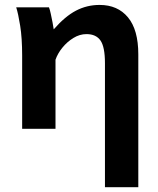

<svg xmlns="http://www.w3.org/2000/svg" viewBox="-20 -528 648 787"><path d="M546.9 239.3H410.2Q410.2 239.3 410.2 207Q410.2 174.8 410.2 122.8Q410.2 70.8 410.2 10.5Q410.2 -49.8 410.2 -107.4Q410.2 -165 410.2 -208.5Q410.2 -252 410.2 -268.6Q410.2 -335.9 391.8 -362.1Q373.5 -388.2 334.5 -388.2Q306.6 -388.2 280.8 -372.3Q254.9 -356.4 235.6 -332.5Q216.3 -308.6 207.5 -283.2V0H70.8Q70.8 0 70.8 -21.7Q70.8 -43.5 70.8 -78.1Q70.8 -112.8 70.8 -153.6Q70.8 -194.3 70.8 -233.2Q70.8 -272 70.8 -300.3Q70.8 -372.1 62.7 -422.4Q54.7 -472.7 46.4 -498H180.7Q184.6 -488.3 188.2 -471.2Q191.9 -454.1 195.3 -436.5Q198.7 -418.9 200.2 -407.7Q246.6 -460.9 291.5 -484.4Q336.4 -507.8 388.2 -507.8Q462.4 -507.8 504.6 -456.8Q546.9 -405.8 546.9 -305.2Q546.9 -287.6 546.9 -250Q546.9 -212.4 546.9 -162.1Q546.9 -111.8 546.9 -56.9Q546.9 -2 546.9 50.5Q546.9 103 546.9 145.8Q546.9 188.5 546.9 213.9Q546.9 239.3 546.9 239.3Z"/></svg>

Font: Andika
Style: Bold
Weight: 700
Designer: Victor Gaultney, Annie Olsen, Julie Remington, Don Collingsworth, Eric Hays, Becca Hirsbrunner
Foundry: SIL International
Version: Version 6.101